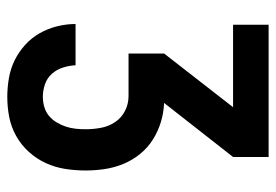

<svg xmlns="http://www.w3.org/2000/svg" viewBox="-138 -638 775 540"><g transform="rotate(90 250.0 -367.5)"><path d="M252 0Q281 0 309 -5.5Q337 -11 362 -25Q387 -39 406.5 -60.5Q426 -82 438 -108Q450 -134 454.5 -162.5Q459 -191 459 -220Q459 -247 455 -274Q451 -301 440.5 -326.5Q430 -352 412.5 -373.5Q395 -395 372 -409.5Q349 -424 322.5 -432Q296 -440 269 -441L421 -635V-735H49V-635H281L130 -441V-341H250Q272 -341 291.5 -331Q311 -321 323 -303Q335 -285 339 -263.5Q343 -242 343 -220Q343 -220 343 -220Q343 -220 343 -220Q343 -220 343 -220Q343 -220 343 -220Q343 -206 341.5 -192Q340 -178 335.5 -164.5Q331 -151 323.5 -138.5Q316 -126 305 -117Q294 -108 280 -104Q266 -100 252 -100Q234 -100 216.5 -106Q199 -112 187 -125.5Q175 -139 169.5 -156.5Q164 -174 163 -192H47Q47 -166 53.5 -140Q60 -114 73 -91Q86 -68 106 -50Q126 -32 149.5 -20.5Q173 -9 199.5 -4.5Q226 0 252 0Z"/></g></svg>

Font: Iosevka SS09
Style: Bold
Weight: 700
Monospace: yes
Designer: Belleve Invis
Foundry: Belleve Invis
Version: Version 5.2.1; ttfautohint (v1.8.3)